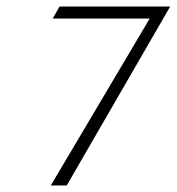

<svg xmlns="http://www.w3.org/2000/svg" viewBox="-20 -585 543 590"><path d="M142 -528H440L136 -15H185L503 -565H163Z"/></svg>

Font: Charger Sport
Style: HLExtObl
Weight: 100
Designer: Jasper
Foundry: Cannot Into Space Fonts
Version: Version 1.1